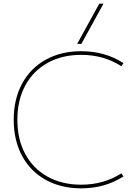

<svg xmlns="http://www.w3.org/2000/svg" viewBox="-20 -1020 761 1050"><path d="M55 -365Q55 -477 100.5 -562Q146 -647 230 -693.5Q314 -740 424 -740Q554 -740 655 -675L644 -658Q547 -720 424 -720Q319 -720 240 -676Q161 -632 118 -552Q75 -472 75 -365Q75 -258 118 -178Q161 -98 240 -54Q319 -10 424 -10Q547 -10 644 -72L655 -55Q554 10 424 10Q314 10 230 -36.5Q146 -83 100.5 -168Q55 -253 55 -365ZM402 -780 523 -1000H546L425 -780Z"/></svg>

Font: Enso Thin
Style: Regular
Weight: 100
Designer: Coji Morishita
Foundry: UNDERFOREST DESIGN
Version: Version 1.000